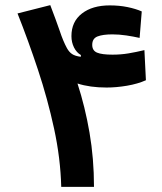

<svg xmlns="http://www.w3.org/2000/svg" viewBox="-20 -724 626 744"><path d="M217.3 0Q214.4 -110.8 189.5 -225.8Q164.6 -340.8 127 -454.1Q89.4 -567.4 47.9 -671.9L174.8 -704.1Q197.8 -644 211.4 -604.5Q224.6 -564.5 239.3 -537.6Q247.6 -522.5 259.3 -514.6Q271 -506.8 293 -503.9L293.5 -510.7Q276.9 -520 266.8 -540Q256.8 -560.1 256.8 -584Q256.8 -640.1 297.4 -671.6Q337.9 -703.1 405.3 -703.1Q442.4 -703.1 474.4 -696.5Q506.3 -689.9 529.3 -679.7L521 -577.1Q497.1 -582.5 469.2 -586.7Q441.4 -590.8 415.5 -590.8Q378.4 -590.8 357.9 -582.8Q337.4 -574.7 337.4 -550.3Q337.4 -527.8 356.2 -520Q375 -512.2 416 -512.2Q448.2 -512.2 477.5 -517.1Q506.8 -522 539.6 -529.8L545.4 -413.1Q513.7 -398.9 471.9 -391.8Q430.2 -384.8 393.1 -384.8Q328.6 -384.8 280.3 -400.4Q309.6 -310.5 326.9 -210Q344.2 -109.4 344.2 0Z"/></svg>

Font: CaskaydiaMono NF
Style: Bold
Weight: 700
Designer: Aaron Bell
Foundry: Saja Typeworks
Version: Version 2111.001; ttfautohint (v1.8.4);Nerd Fonts 3.1.1